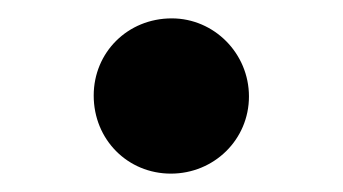

<svg xmlns="http://www.w3.org/2000/svg" viewBox="-20 -492 373 209"><path d="M251 -387C251 -434 213 -472 167 -472C119 -472 82 -435 82 -388C82 -340 119 -303 166 -303C213 -303 251 -340 251 -387Z"/></svg>

Font: XITS
Style: Bold
Weight: 700
Designer: MicroPress Inc., with final additions and corrections provided by Coen Hoffman, Elsevier (retired)
Version: Version 1.107